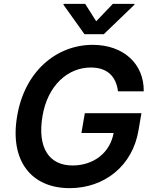

<svg xmlns="http://www.w3.org/2000/svg" viewBox="-20 -971 795 1001"><path d="M595.2 -495H729.4C731.5 -637.8 623.9 -737.2 463.4 -737.2C273.1 -737.2 106.9 -597.3 68.9 -362.9C30.5 -132.8 142.8 9.9 343.4 9.9C523.8 9.9 671.9 -105.8 702.4 -293.3L717.3 -380.7H422.2L404.5 -277.7H572.4C553.6 -174 467.7 -108.3 358.3 -108.3C236.5 -108.3 174 -199.6 201.3 -364.3C228.3 -528.1 335.6 -619 453.1 -619C540.8 -619 585.2 -571.7 595.2 -495ZM311.1 -946 420.5 -792.6H521L680.4 -946L681.1 -951H568.5L481.5 -860.1L424 -951H311.8Z"/></svg>

Font: Margiela Sans Semi Bold
Style: Italic
Weight: 600
Italic angle: -9.39999°
Designer: Stefan Endress, Andreas Faust
Version: Version 1.100;FEAKit 1.0